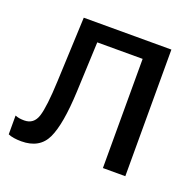

<svg xmlns="http://www.w3.org/2000/svg" viewBox="-99 -618 748 732"><g transform="rotate(20 275.5 -252.0)"><path d="M202.1 -442.9H386.2V0H477.1V-513.7H121.6L110.4 -252Q106 -147 93.3 -107.4Q80.6 -67.9 42 -67.9Q31.2 -67.9 22.2 -69.3Q13.2 -70.8 4.9 -74.2V2Q14.2 6.3 28.1 8.5Q42 10.7 58.6 10.7Q132.8 10.7 160.2 -47.6Q187.5 -106 193.4 -239.3Z"/></g></svg>

Font: Roboto Flex
Style: Regular
Weight: 400
Designer: Berlow after Robertson
Foundry: Google
Version: Version 3.200;gftools[0.9.32]